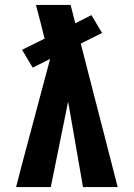

<svg xmlns="http://www.w3.org/2000/svg" viewBox="-20 -755 540 775"><path d="M45 0 64 -74 182 -516V-517L112 -482L69 -554L160 -599Q152 -633 143 -667Q134 -701 125 -735H265L284 -661L349 -694L392 -622L306 -579L455 0H315L255 -345L185 0Z"/></svg>

Font: Iosevka Heavy
Style: Regular
Weight: 900
Monospace: yes
Designer: Belleve Invis
Foundry: Belleve Invis
Version: Version 32.5.0; ttfautohint (v1.8.4)